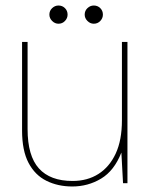

<svg xmlns="http://www.w3.org/2000/svg" viewBox="-20 -664 553 696"><path d="M242 12Q190 12 148.5 -8.5Q107 -29 83.5 -73.5Q60 -118 60 -191V-512H80V-196Q80 -99 121 -53.5Q162 -8 243 -8Q297 -8 337 -33.5Q377 -59 399.5 -107.5Q422 -156 422 -228V-512H442V0H426L420 -111Q394 -45 346.5 -16.5Q299 12 242 12ZM192 -578Q179 -578 169 -588Q159 -598 159 -611Q159 -625 169 -634.5Q179 -644 192 -644Q206 -644 215.5 -634.5Q225 -625 225 -611Q225 -598 215.5 -588Q206 -578 192 -578ZM320 -578Q307 -578 297 -588Q287 -598 287 -611Q287 -625 297 -634.5Q307 -644 320 -644Q334 -644 343.5 -634.5Q353 -625 353 -611Q353 -598 343.5 -588Q334 -578 320 -578Z"/></svg>

Font: DM Sans 12pt Thin
Style: Regular
Weight: 250
Version: Version 4.004;gftools[0.9.30]